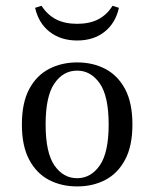

<svg xmlns="http://www.w3.org/2000/svg" viewBox="-20 -647 545 678"><path d="M252.4 11.3Q196.8 11.3 152.8 -11.7Q108.9 -34.7 83.1 -83.1Q57.3 -131.5 57.3 -207.3Q57.3 -283.9 83.1 -332.3Q108.9 -380.6 153.2 -403.6Q197.6 -426.6 252.4 -426.6Q308.1 -426.6 352 -403.6Q396 -380.6 421.8 -332.3Q447.6 -283.9 447.6 -207.3Q447.6 -131.5 421.8 -83.1Q396 -34.7 352 -11.7Q308.1 11.3 252.4 11.3ZM252.4 -17.7Q300.8 -17.7 332.3 -62.9Q363.7 -108.1 363.7 -207.3Q363.7 -307.3 332.3 -352.4Q300.8 -397.6 252.4 -397.6Q203.2 -397.6 172.2 -352.4Q141.1 -307.3 141.1 -207.3Q141.1 -108.1 172.2 -62.9Q203.2 -17.7 252.4 -17.7ZM252.4 -504Q194.4 -504 155.2 -534.7Q116.1 -565.3 104 -619.4L126.6 -626.6Q147.6 -594.4 178.2 -578.6Q208.9 -562.9 252.4 -562.9Q296 -562.9 326.6 -578.6Q357.3 -594.4 377.4 -626.6L400 -619.4Q387.9 -565.3 349.2 -534.7Q310.5 -504 252.4 -504Z"/></svg>

Font: Playfair 5pt SemiExpanded Light
Style: Regular
Weight: 400
Version: Version 2.203